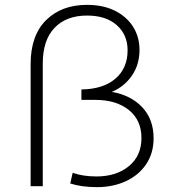

<svg xmlns="http://www.w3.org/2000/svg" viewBox="-20 -766 701 790"><path d="M565.5 -324.5C534.5 -357.5 492.7 -378.7 440 -388C474 -402 501.5 -424.2 522.5 -454.5C543.5 -484.8 554 -520.3 554 -561C554 -596.3 545.2 -628 527.5 -656C509.8 -684 484.8 -706 452.5 -722C420.2 -738 382 -746 338 -746C268 -746 211.8 -725 169.5 -683C127.2 -641 106 -580.7 106 -502V0H156V-505C156 -569 172.2 -617.8 204.5 -651.5C236.8 -685.2 281.3 -702 338 -702C390 -702 430.8 -688.8 460.5 -662.5C490.2 -636.2 505 -601.7 505 -559C505 -509.7 488.2 -470.7 454.5 -442C420.8 -413.3 374.3 -398.7 315 -398V-355H373C429.7 -355 475.3 -341.2 510 -313.5C544.7 -285.8 562 -247.3 562 -198C562 -149.3 544.8 -110.8 510.5 -82.5C476.2 -54.2 431.7 -40 377 -40C339.7 -40 307 -45 279 -55L269 -11C300.3 -1 337 4 379 4C423 4 462.7 -4.2 498 -20.5C533.3 -36.8 561.2 -60.2 581.5 -90.5C601.8 -120.8 612 -156.3 612 -197C612 -249 596.5 -291.5 565.5 -324.5Z"/></svg>

Font: Montserrat Custom ExtraLight
Style: Regular
Weight: 300
Designer: Julieta Ulanovsky
Foundry: Julieta Ulanovsky
Version: Version 7.200